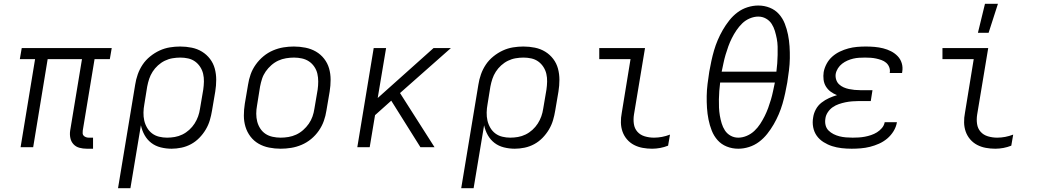

<svg xmlns="http://www.w3.org/2000/svg" viewBox="-20 -772 5440 1007"><path d="M468 8H435Q415 8 396.5 3Q378 -2 365.5 -15.5Q353 -29 349 -48Q345 -67 348 -87L410 -462H230L154 0H88L164 -462H84L94 -520H566L556 -462H476L414 -87Q413 -80 413.5 -72.5Q414 -65 419 -60Q424 -55 431 -52.5Q438 -50 445 -50H468Z M599 215 689 -328Q693 -355 702.5 -382Q712 -409 728 -433Q744 -457 767.5 -476Q791 -495 817 -507Q843 -519 870.5 -523.5Q898 -528 925 -528Q956 -528 985.5 -522Q1015 -516 1039.5 -501Q1064 -486 1081.5 -463Q1099 -440 1106.5 -412Q1114 -384 1114 -353.5Q1114 -323 1109 -292L1092 -192Q1088 -167 1080.5 -141.5Q1073 -116 1059 -92.5Q1045 -69 1025.5 -49Q1006 -29 982 -16Q958 -3 931.5 2.5Q905 8 880 8Q851 8 823 1Q795 -6 773.5 -22.5Q752 -39 738.5 -63Q725 -87 719 -115L664 215ZM856 -50Q876 -50 896.5 -53.5Q917 -57 936.5 -66.5Q956 -76 972.5 -91Q989 -106 1000.5 -124Q1012 -142 1019 -161.5Q1026 -181 1029 -202L1046 -302Q1049 -323 1049.5 -344Q1050 -365 1045.5 -384.5Q1041 -404 1030 -421Q1019 -438 1003 -449.5Q987 -461 967 -465.5Q947 -470 926 -470Q906 -470 885 -466.5Q864 -463 844.5 -453.5Q825 -444 808.5 -429Q792 -414 780.5 -396Q769 -378 762.5 -358.5Q756 -339 752 -318L737 -225Q733 -204 732.5 -182Q732 -160 736.5 -140Q741 -120 751.5 -102Q762 -84 778 -72Q794 -60 814.5 -55Q835 -50 856 -50Z M1452 8Q1421 8 1391 2Q1361 -4 1336 -18.5Q1311 -33 1293.5 -56Q1276 -79 1267.5 -107Q1259 -135 1259 -166Q1259 -197 1264 -228L1281 -328Q1285 -355 1294.5 -382Q1304 -409 1321.5 -433.5Q1339 -458 1362 -477Q1385 -496 1412 -507.5Q1439 -519 1466.5 -523.5Q1494 -528 1521 -528Q1552 -528 1582 -522Q1612 -516 1637 -501.5Q1662 -487 1680 -464Q1698 -441 1706 -413Q1714 -385 1714 -354Q1714 -323 1709 -292L1692 -192Q1688 -165 1678.5 -138Q1669 -111 1652 -86.5Q1635 -62 1612 -43Q1589 -24 1562 -12.5Q1535 -1 1507 3.5Q1479 8 1452 8ZM1452 -50Q1472 -50 1493 -53.5Q1514 -57 1533.5 -66Q1553 -75 1570 -90Q1587 -105 1599.5 -123Q1612 -141 1619 -161Q1626 -181 1629 -202L1646 -302Q1649 -323 1649 -344.5Q1649 -366 1644.5 -385.5Q1640 -405 1628.5 -422Q1617 -439 1600.5 -450Q1584 -461 1563.5 -465.5Q1543 -470 1522 -470Q1502 -470 1480.5 -466.5Q1459 -463 1439.5 -454Q1420 -445 1403 -430Q1386 -415 1373.5 -397Q1361 -379 1354.5 -359Q1348 -339 1344 -318L1328 -218Q1324 -197 1324 -175.5Q1324 -154 1329 -134.5Q1334 -115 1345 -98Q1356 -81 1372.5 -70Q1389 -59 1410 -54.5Q1431 -50 1452 -50Z M1854 0 1940 -520H2005L1961 -258L2254 -520H2345L2078 -284L2259 0H2185L2032 -244L1947 -168L1919 0Z M2399 215 2489 -328Q2493 -355 2502.5 -382Q2512 -409 2528 -433Q2544 -457 2567.5 -476Q2591 -495 2617 -507Q2643 -519 2670.5 -523.5Q2698 -528 2725 -528Q2756 -528 2785.5 -522Q2815 -516 2839.5 -501Q2864 -486 2881.5 -463Q2899 -440 2906.5 -412Q2914 -384 2914 -353.5Q2914 -323 2909 -292L2892 -192Q2888 -167 2880.5 -141.5Q2873 -116 2859 -92.5Q2845 -69 2825.5 -49Q2806 -29 2782 -16Q2758 -3 2731.5 2.5Q2705 8 2680 8Q2651 8 2623 1Q2595 -6 2573.5 -22.5Q2552 -39 2538.5 -63Q2525 -87 2519 -115L2464 215ZM2656 -50Q2676 -50 2696.5 -53.5Q2717 -57 2736.5 -66.5Q2756 -76 2772.5 -91Q2789 -106 2800.5 -124Q2812 -142 2819 -161.5Q2826 -181 2829 -202L2846 -302Q2849 -323 2849.5 -344Q2850 -365 2845.5 -384.5Q2841 -404 2830 -421Q2819 -438 2803 -449.5Q2787 -461 2767 -465.5Q2747 -470 2726 -470Q2706 -470 2685 -466.5Q2664 -463 2644.5 -453.5Q2625 -444 2608.5 -429Q2592 -414 2580.5 -396Q2569 -378 2562.5 -358.5Q2556 -339 2552 -318L2537 -225Q2533 -204 2532.5 -182Q2532 -160 2536.5 -140Q2541 -120 2551.5 -102Q2562 -84 2578 -72Q2594 -60 2614.5 -55Q2635 -50 2656 -50Z M3400 8Q3375 8 3350.5 3.5Q3326 -1 3305 -12Q3284 -23 3268.5 -41Q3253 -59 3245 -81.5Q3237 -104 3236.5 -129.5Q3236 -155 3241 -180L3287 -462H3123V-520H3363L3305 -171Q3301 -146 3304.5 -122Q3308 -98 3323 -81Q3338 -64 3361.5 -57Q3385 -50 3410 -50Q3431 -50 3452 -54Q3473 -58 3494 -66L3484 -8Q3464 0 3442.5 4Q3421 8 3400 8Z M3852 8Q3820 8 3791.5 -3.5Q3763 -15 3743.5 -37Q3724 -59 3713 -87Q3702 -115 3696 -145Q3690 -175 3688 -206Q3686 -237 3686.5 -268.5Q3687 -300 3691 -332Q3695 -364 3700 -396Q3705 -424 3711 -452Q3717 -480 3725 -507.5Q3733 -535 3744.5 -562Q3756 -589 3771 -615Q3786 -641 3805 -665Q3824 -689 3848 -707Q3872 -725 3900.5 -734Q3929 -743 3957 -743Q3989 -743 4017.5 -731.5Q4046 -720 4065.5 -698Q4085 -676 4096 -648Q4107 -620 4113 -590Q4119 -560 4121 -529Q4123 -498 4122.5 -466.5Q4122 -435 4118 -403Q4114 -371 4109 -339Q4104 -311 4098 -283Q4092 -255 4084 -227.5Q4076 -200 4064.5 -173Q4053 -146 4038 -120Q4023 -94 4004 -70Q3985 -46 3961 -28Q3937 -10 3908.5 -1Q3880 8 3852 8ZM4052 -396Q4055 -418 4056.5 -440Q4058 -462 4058.5 -484Q4059 -506 4058.5 -527.5Q4058 -549 4054 -569.5Q4050 -590 4044 -610Q4038 -630 4027 -647Q4016 -664 3997.5 -674.5Q3979 -685 3957 -685Q3935 -685 3912.5 -675.5Q3890 -666 3873 -649.5Q3856 -633 3842.5 -613Q3829 -593 3818.5 -572Q3808 -551 3800 -529Q3792 -507 3785.5 -485Q3779 -463 3774.5 -441Q3770 -419 3765 -396ZM3852 -50Q3874 -50 3896.5 -59.5Q3919 -69 3936.5 -85.5Q3954 -102 3967 -122Q3980 -142 3990.5 -163Q4001 -184 4009 -206Q4017 -228 4023.5 -250Q4030 -272 4034.5 -294Q4039 -316 4044 -339H3757Q3754 -317 3752.5 -295Q3751 -273 3750.5 -251Q3750 -229 3751 -207.5Q3752 -186 3755.5 -165.5Q3759 -145 3765 -125Q3771 -105 3782 -88Q3793 -71 3811.5 -60.5Q3830 -50 3852 -50Z M4447 8Q4420 8 4394 5Q4368 2 4344.5 -5.5Q4321 -13 4299.5 -26.5Q4278 -40 4264 -59.5Q4250 -79 4245 -104.5Q4240 -130 4245 -157Q4248 -178 4259 -198.5Q4270 -219 4288.5 -233.5Q4307 -248 4328 -257.5Q4349 -267 4370 -273Q4352 -280 4337 -291Q4322 -302 4312 -318Q4302 -334 4299.5 -354Q4297 -374 4300 -394Q4304 -416 4315.5 -437.5Q4327 -459 4345 -475Q4363 -491 4385 -501.5Q4407 -512 4429.5 -518Q4452 -524 4475 -526Q4498 -528 4521 -528Q4544 -528 4567 -526Q4590 -524 4612 -518.5Q4634 -513 4653.5 -503Q4673 -493 4688 -477.5Q4703 -462 4709.5 -440.5Q4716 -419 4712 -395L4711 -389H4646L4647 -392Q4649 -407 4643.5 -420.5Q4638 -434 4627.5 -443Q4617 -452 4603 -457Q4589 -462 4575 -465Q4561 -468 4546.5 -469Q4532 -470 4517 -470Q4501 -470 4485.5 -469Q4470 -468 4455 -464.5Q4440 -461 4425 -454.5Q4410 -448 4397 -438Q4384 -428 4375 -414Q4366 -400 4363 -384Q4361 -369 4365.5 -354.5Q4370 -340 4380.5 -330Q4391 -320 4404.5 -314Q4418 -308 4432.5 -305Q4447 -302 4462 -300.5Q4477 -299 4493 -299H4556L4547 -242H4484Q4467 -242 4449 -240.5Q4431 -239 4414 -235.5Q4397 -232 4379.5 -226Q4362 -220 4347 -209.5Q4332 -199 4321.5 -183Q4311 -167 4309 -150Q4306 -132 4310 -115.5Q4314 -99 4325.5 -87.5Q4337 -76 4352 -68.5Q4367 -61 4383 -57Q4399 -53 4416.5 -51.5Q4434 -50 4452 -50Q4468 -50 4484 -51Q4500 -52 4516 -55Q4532 -58 4548.5 -63.5Q4565 -69 4579.5 -78Q4594 -87 4605.5 -100.5Q4617 -114 4620 -131H4684V-130Q4680 -106 4666.5 -84Q4653 -62 4633.5 -45.5Q4614 -29 4590.5 -18.5Q4567 -8 4543 -2Q4519 4 4494.5 6Q4470 8 4447 8Z M5200 8Q5175 8 5150.5 3.5Q5126 -1 5105 -12Q5084 -23 5068.5 -41Q5053 -59 5045 -81.5Q5037 -104 5036.5 -129.5Q5036 -155 5041 -180L5087 -462H4923V-520H5163L5105 -171Q5101 -146 5104.5 -122Q5108 -98 5123 -81Q5138 -64 5161.5 -57Q5185 -50 5210 -50Q5231 -50 5252 -54Q5273 -58 5294 -66L5284 -8Q5264 0 5242.5 4Q5221 8 5200 8ZM5109 -600 5146 -752H5214L5165 -600Z"/></svg>

Font: Iosevka Light Extended Oblique
Style: Regular
Weight: 300
Width: 7
Italic angle: -9°
Monospace: yes
Designer: Belleve Invis
Foundry: Belleve Invis
Version: Version 32.5.0; ttfautohint (v1.8.4)